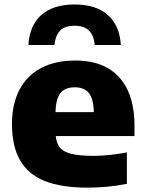

<svg xmlns="http://www.w3.org/2000/svg" viewBox="-20 -828 649 858"><path d="M370 10.5Q253.5 10.5 179.2 -19.5Q105 -49.5 69.2 -112.5Q33.5 -175.5 33.5 -273.5Q33.5 -362 66.2 -425.5Q99 -489 162.2 -523.2Q225.5 -557.5 317 -557.5Q404 -557.5 462.8 -523Q521.5 -488.5 551.2 -423.5Q581 -358.5 581 -267V-220H132.5V-327H429.5L399.5 -317.5Q399.5 -361 390.2 -387.5Q381 -414 362 -426Q343 -438 314 -438Q285 -438 265.8 -426.2Q246.5 -414.5 237.2 -388Q228 -361.5 228 -318.5V-241.5Q228 -201 241.8 -177Q255.5 -153 292.5 -142.2Q329.5 -131.5 400 -131.5Q433.5 -131.5 472 -135.8Q510.5 -140 547 -147V-6.5Q498.5 3 455 6.8Q411.5 10.5 370 10.5ZM107 -627Q112 -714 164.8 -761Q217.5 -808 313.5 -808Q409 -808 462 -760.8Q515 -713.5 520 -627H403.5Q399.5 -669.5 377.8 -691.2Q356 -713 313.5 -713Q270 -713 248.8 -691.2Q227.5 -669.5 223.5 -627Z"/></svg>

Font: Encode Sans SemiExpanded ExtraBold
Style: Regular
Weight: 800
Width: 6
Designer: Multiple Designers
Foundry: Impallari Type
Version: Version 3.002